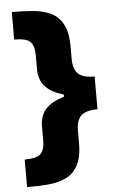

<svg xmlns="http://www.w3.org/2000/svg" viewBox="-60 -813 624 992"><g transform="rotate(-5 251.5 -317.0)"><path d="M437 -304.7Q342.8 -304.7 284.7 -319.1Q226.6 -333.5 195.8 -356.7Q165 -379.9 154.3 -407.7Q143.6 -435.5 143.6 -461.9V-540.5Q143.6 -586.4 123.3 -607.4Q103 -628.4 39.6 -628.4V-771Q94.7 -771 146 -767.1Q197.3 -763.2 238 -745.1Q278.8 -727.1 302.7 -684.8Q326.7 -642.6 326.7 -565.9V-503.4Q326.7 -451.2 350.8 -426.5Q375 -401.9 437 -401.9ZM39.6 137.2V-5.9Q103 -5.9 123.3 -27.1Q143.6 -48.3 143.6 -93.3V-172.4Q143.6 -198.7 154.3 -226.6Q165 -254.4 195.8 -277.6Q226.6 -300.8 284.7 -315.2Q342.8 -329.6 437 -329.6V-231.9Q375 -231.9 350.8 -207.3Q326.7 -182.6 326.7 -130.4V-67.9Q326.7 8.8 302.7 51Q278.8 93.3 238 111.3Q197.3 129.4 146 133.3Q94.7 137.2 39.6 137.2ZM437 -231.9H270V-401.9H437Z"/></g></svg>

Font: Inter 16pt Black
Style: Regular
Weight: 900
Version: Version 4.001;git-66647c0bb